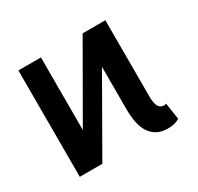

<svg xmlns="http://www.w3.org/2000/svg" viewBox="-121 -675 856 829"><g transform="rotate(-30 307.0 -260.0)"><path d="M60.5 0V-530.3H172.9V-168.5L380.9 -530.3H494.1V-152.3Q494.1 -115.2 503.4 -100.1Q512.7 -85 529.3 -85Q538.1 -85 541 -87.9L553.7 -4.9Q539.6 3.9 525.6 6.8Q511.7 9.8 493.2 9.8Q439.5 9.8 410.2 -29.8Q380.9 -69.3 380.9 -152.3V-363.3L172.9 0Z"/></g></svg>

Font: Pretendard Std Medium
Style: Regular
Weight: 500
Designer: Base glyphs from Inter by Rasmus Andersson; Hangeul glyphs from Noto Sans CJK(Source Han Sans) by Jang Soo-young and Kan
Foundry: Kil Hyung-jin
Version: Version 1.309